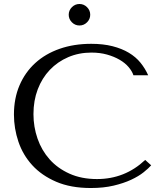

<svg xmlns="http://www.w3.org/2000/svg" viewBox="-20 -932 799 964"><path d="M709 -129Q607 -33 467 -33Q389 -33 329 -60Q269 -87 229 -132Q189 -177 168.5 -236Q148 -295 148 -359Q148 -427 169.5 -483.5Q191 -540 230 -581Q269 -622 322.5 -645Q376 -668 439 -668Q482 -668 517.5 -658Q553 -648 580.5 -632Q608 -616 625.5 -595.5Q643 -575 650 -554H724Q709 -588 685.5 -617Q662 -646 627 -667Q592 -688 545 -700Q498 -712 438 -712Q351 -712 279.5 -687Q208 -662 157 -615.5Q106 -569 78 -503.5Q50 -438 50 -357Q50 -287 72.5 -220.5Q95 -154 142 -102.5Q189 -51 262 -19.5Q335 12 436 12Q500 12 550.5 0Q601 -12 638.5 -29.5Q676 -47 701 -67Q726 -87 739 -102ZM325 -858Q325 -836 341 -820Q357 -804 379 -804Q401 -804 417 -820Q433 -836 433 -858Q433 -880 417 -896Q401 -912 379 -912Q357 -912 341 -896Q325 -880 325 -858Z"/></svg>

Font: Tenor Sans
Style: Regular
Weight: 400
Designer: Denis Masharov
Foundry: Denis Masharov
Version: Version 1.1